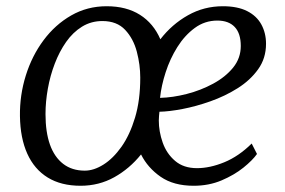

<svg xmlns="http://www.w3.org/2000/svg" viewBox="-20 -586 914 616"><path d="M238.5 10Q176 10 133 -16.5Q90 -43 67.5 -93Q45 -143 44 -213.5Q43 -280.5 62.8 -343.8Q82.5 -407 119.8 -457Q157 -507 208.5 -536.5Q260 -566 322 -566Q385.5 -566 429 -538.5Q472.5 -511 494.5 -460Q531.5 -508 583 -537Q634.5 -566 695 -566Q742 -566 772.8 -550.5Q803.5 -535 818.5 -507.5Q833.5 -480 833.5 -445.5Q833.5 -399 808.2 -363.8Q783 -328.5 742.5 -303Q702 -277.5 655.2 -261Q608.5 -244.5 565 -236.2Q521.5 -228 491.5 -227.5Q491 -221 490.2 -213.8Q489.5 -206.5 489.5 -199.5Q489.5 -164 502 -128.5Q514.5 -93 541.8 -69.8Q569 -46.5 612 -46.5Q653.5 -46.5 699.8 -65.5Q746 -84.5 787.5 -125.5L804.5 -92Q790.5 -72 761 -48.2Q731.5 -24.5 690.8 -7.2Q650 10 601.5 10Q537 10 495.5 -18.8Q454 -47.5 432.5 -90.5Q396 -45 346.8 -17.5Q297.5 10 238.5 10ZM252 -38.5Q281 -38.5 312 -58Q343 -77.5 369.8 -115.2Q396.5 -153 413.2 -208.5Q430 -264 430 -337Q430 -378 419 -420Q408 -462 381.5 -490.2Q355 -518.5 308.5 -518.5Q272.5 -518.5 243.2 -500.5Q214 -482.5 192.2 -451.5Q170.5 -420.5 155.8 -382Q141 -343.5 133.5 -301.5Q126 -259.5 126 -220Q126 -162.5 140.2 -122.2Q154.5 -82 182.8 -60.2Q211 -38.5 252 -38.5ZM493.5 -272Q534 -273 579 -284.5Q624 -296 663.8 -317.5Q703.5 -339 728 -369.2Q752.5 -399.5 752.5 -438.5Q752.5 -479 733 -499.5Q713.5 -520 677.5 -520Q637 -520 604.8 -496.2Q572.5 -472.5 549 -435Q525.5 -397.5 511.5 -354.2Q497.5 -311 493.5 -272Z"/></svg>

Font: Merriweather 20pt Light
Style: Italic
Weight: 300
Italic angle: -7.8°
Version: Version 2.101